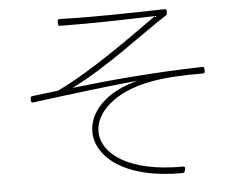

<svg xmlns="http://www.w3.org/2000/svg" viewBox="-54 -814 1107 903"><g transform="rotate(-5 500.0 -362.5)"><path d="M917 -442V-456C916 -461 913 -465 907 -464C672 -458 482 -441 291 -419C456 -499 635 -641 759 -721C763 -723 764 -726 764 -731V-741C764 -747 761 -750 755 -750C574 -746 418 -742 259 -747C253 -747 249 -744 249 -738V-724C249 -718 252 -715 258 -715C410 -713 568 -717 707 -722C580 -632 383 -488 222 -412C182 -407 141 -402 99 -397C94 -396 91 -395 91 -388V-376C91 -370 94 -366 101 -367C306 -394 481 -415 600 -426C445 -388 366 -296 366 -205C366 -88 499 28 773 25C778 25 782 22 783 17L786 5C787 -1 784 -5 777 -5C517 -3 395 -101 395 -204C395 -292 487 -384 659 -416C725 -429 816 -434 908 -433C914 -433 917 -436 917 -442Z"/></g></svg>

Font: LINE Seed JP_OTF Thin
Style: Regular
Weight: 250
Designer: LY Corporation & Fontrix & Fontworks
Version: Version 1.007